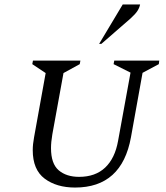

<svg xmlns="http://www.w3.org/2000/svg" viewBox="-20 -832 745 862"><path d="M317 10Q234 10 180.5 -30Q127 -70 127 -158Q127 -184 133 -216L185 -504L125 -544L128 -560H341L338 -544L265 -504L215 -229Q209 -194 209 -167Q209 -97 243.5 -67.5Q278 -38 335 -38Q408 -38 452 -79.5Q496 -121 510 -199L566 -506L490 -544L493 -560H695L693 -544L620 -505L568 -216Q527 10 317 10ZM425 -635 531 -812H609Q606 -797 597 -783Q588 -769 566 -749L435 -635Z"/></svg>

Font: Spectral SC
Style: Italic
Weight: 400
Italic angle: -10°
Designer: Jean-Baptiste Levee
Foundry: Production Type
Version: Version 2.001